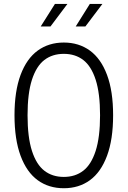

<svg xmlns="http://www.w3.org/2000/svg" viewBox="-20 -962 660 993"><path d="M310 11.5Q232 11.5 175 -30Q118 -71.5 86.5 -156.2Q55 -241 55 -366Q55 -490.5 86.5 -574.8Q118 -659 175.2 -700.5Q232.5 -742 310 -742Q387.5 -742 444.8 -700.5Q502 -659 533.5 -574.8Q565 -490.5 565 -366Q565 -241 533.5 -156.2Q502 -71.5 445 -30Q388 11.5 310 11.5ZM310 -683.5Q251 -683.5 209.5 -651.8Q168 -620 145.2 -549.5Q122.5 -479 122.5 -366Q122.5 -252.5 145.2 -181.8Q168 -111 209.5 -79Q251 -47 310 -47Q369 -47 410.5 -79Q452 -111 474.8 -181.8Q497.5 -252.5 497.5 -366Q497.5 -479 474.8 -549.5Q452 -620 410.5 -651.8Q369 -683.5 310 -683.5ZM264 -941.5H328.5L241 -825H190.5ZM444.5 -941.5H509.5L421.5 -825H371.5Z"/></svg>

Font: Monaspace Neon Var ExtraLight
Style: Regular
Weight: 200
Designer: Riley Cran and the Lettermatic Team
Version: Version 1.200 (Monaspace Neon Var)